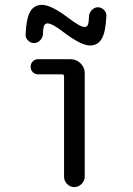

<svg xmlns="http://www.w3.org/2000/svg" viewBox="-20 -760 540 780"><path d="M84 -620.1Q86.9 -686.5 103 -713.4Q119.1 -740.2 150.4 -740.2Q187.5 -740.2 255.9 -688.5Q305.7 -650.4 323.2 -650.4Q333 -650.4 336.9 -658.7Q340.8 -667 341.8 -695.3Q342.8 -709 353.5 -719.7Q364.3 -730.5 377.9 -730.5Q391.6 -730.5 402.3 -719.7Q413.1 -709 412.1 -695.3Q409.2 -628.9 393.1 -602.1Q377 -575.2 345.7 -575.2Q309.6 -575.2 240.2 -627.9Q192.4 -665 172.9 -665Q164.1 -665 159.7 -656.7Q155.3 -648.4 154.3 -620.1Q153.3 -606.4 142.6 -595.7Q131.8 -585 118.2 -585Q104.5 -585 93.8 -595.7Q83 -606.4 84 -620.1ZM240.2 -42V-449.2Q240.2 -458 232.4 -458H134.8Q122.1 -458 113.3 -466.8Q104.5 -475.6 104.5 -488.8Q104.5 -502 113.3 -510.7Q122.1 -519.5 134.8 -519.5H266.6Q290 -519.5 307.1 -502.9Q324.2 -486.3 324.2 -462.9V-42Q324.2 -25.4 311.5 -12.7Q298.8 0 281.7 0Q264.6 0 252.4 -12.7Q240.2 -25.4 240.2 -42Z"/></svg>

Font: Rounded Mgen+ 1mn regular
Style: Regular
Weight: 400
Designer: [Source Han Sans]
Ryoko NISHIZUKA  (kana & ideographs); Paul D. Hunt (Latin, Greek & Cyrillic); Wenlong ZHANG  (bopomofo
Version: Version 1.059.20150602